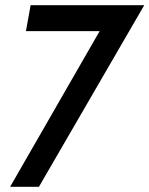

<svg xmlns="http://www.w3.org/2000/svg" viewBox="-20 -720 576 740"><path d="M536 -700 130 0H19L364 -600H80L98 -700Z"/></svg>

Font: Cabin Medium
Style: Italic
Weight: 500
Italic angle: -7°
Designer: Pablo Impallari
Foundry: Pablo Impallari. http://www.impallari.com Igino Marini. http://www.ikern.com
Version: Version 2.200